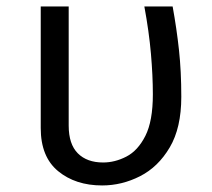

<svg xmlns="http://www.w3.org/2000/svg" viewBox="-20 -560 655 592"><path d="M512.3 -540Q524.6 -472.3 531.8 -406.4Q539 -340.5 539 -261.5Q539 -165.6 503.3 -105.4Q467.7 -45.1 411.8 -16.7Q355.9 11.8 294.9 11.8Q212.8 11.8 159.2 -32.3Q105.6 -76.4 105.6 -165.1V-540H191.8V-172.8Q191.8 -115.4 220 -87.2Q248.2 -59 297.9 -59Q334.4 -59 369.7 -77.2Q405.1 -95.4 428.2 -141Q451.3 -186.7 451.3 -269.2Q451.3 -326.2 445.4 -394.1Q439.5 -462.1 425.1 -540Z"/></svg>

Font: FiraCode Nerd Font
Style: Regular
Weight: 400
Designer: Carrois Corporate, Edenspiekermann AG, Nikita Prokopov
Foundry: Carrois Corporate, Edenspiekermann AG, Nikita Prokopov
Version: Version 6.002;Nerd Fonts 2.2.2